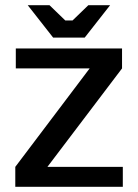

<svg xmlns="http://www.w3.org/2000/svg" viewBox="-20 -721 532 741"><path d="M39 -77 326 -457H41V-534H451V-457L163 -77H454V0H39ZM307 -576H185L87 -701H171L232 -642H260L321 -701H405Z"/></svg>

Font: Mozilla Headline BETA
Style: Regular
Weight: 400
Designer: Studio DRAMA
Foundry: Studio DRAMA
Version: Version 0.100